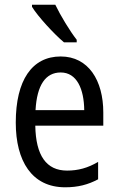

<svg xmlns="http://www.w3.org/2000/svg" viewBox="-20 -786 502 816"><path d="M215 -766H116V-757C141 -716 210 -641 252 -606H306V-617C277 -654 237 -720 215 -766ZM238 -546C116 -546 47 -445 47 -265C47 -102 115 10 257 10C311 10 354 -1 397 -24V-98C353 -72 312 -61 265 -61C177 -61 132 -125 130 -252H419V-308C419 -444 356 -546 238 -546ZM238 -478C307 -478 337 -407 338 -318H131C137 -425 174 -478 238 -478Z"/></svg>

Font: Noto Sans Lao Looped Condensed
Style: Regular
Weight: 400
Width: 3
Designer: Mark Frömberg, Ben Mitchell
Foundry: The Fontpad Ltd
Version: Version 1.003